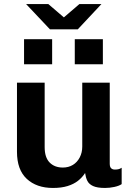

<svg xmlns="http://www.w3.org/2000/svg" viewBox="-20 -920 640 950"><path d="M242 10Q161 10 112.5 -35Q64 -80 64 -169V-511H201V-192Q201 -141 225.5 -116Q250 -91 291 -91Q319 -91 340.5 -104Q362 -117 374.5 -141Q387 -165 387 -195V-511H523V-110Q523 -94 530 -87.5Q537 -81 548 -81Q557 -81 565 -82.5Q573 -84 582 -90V-9Q569 0 545.5 5Q522 10 500 10Q461 10 440.5 0.5Q420 -9 412 -25.5Q404 -42 401 -64Q387 -42 366 -25.5Q345 -9 314.5 0.5Q284 10 242 10ZM227 -775 109 -900H219L296 -834L373 -900H482L365 -775ZM99 -602V-726H238V-602ZM350 -602V-726H489V-602Z"/></svg>

Font: Chivo Mono Medium SemiBold
Style: Regular
Weight: 600
Monospace: yes
Version: Version 1.008